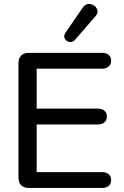

<svg xmlns="http://www.w3.org/2000/svg" viewBox="-20 -932 614 952"><path d="M71.6 -51.9V-618.1Q71.6 -643.2 85 -656.6Q98.3 -670 123.5 -670H487.5Q506.9 -670 518.9 -659.7Q531 -649.3 531 -631.6Q531 -612.8 518.9 -602.2Q506.9 -591.5 487.5 -591.5H161.8V-393.4H465.6Q485.6 -393.4 497.7 -383.1Q509.8 -372.8 509.8 -354.4Q509.8 -335.6 497.7 -325.3Q485.6 -315 465.6 -315H161.8V-78.5H487.5Q506.9 -78.5 518.9 -68.1Q531 -57.8 531 -39.4Q531 -20.7 518.9 -10.3Q506.9 0 487.5 0H123.5Q98.3 0 85 -13.4Q71.6 -26.8 71.6 -51.9ZM303.7 -768.2 389.6 -893.6Q404.6 -915.1 427 -912Q449.4 -908.8 459.8 -889.6Q470.1 -870.5 453.9 -852.2L352.3 -734.9Q340 -721.2 324.4 -724.1Q308.9 -727 301.4 -740.3Q294 -753.5 303.7 -768.2Z"/></svg>

Font: SN Pro Thin
Style: Regular
Weight: 200
Designer: Tobias Whetton
Foundry: Supernotes
Version: Version 1.003;Glyphs 3.3 (3324)